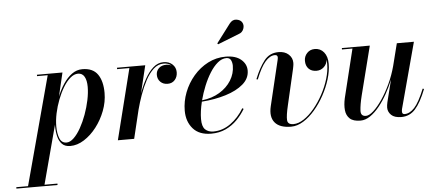

<svg xmlns="http://www.w3.org/2000/svg" viewBox="-166 -835 2782 1221"><g transform="rotate(-5 1225.0 -224.5)"><path d="M171.5 -124Q171.5 -129 172 -134.5L72 241H154.5V250H-108V241H-33L153 -451H85V-460H248L212.5 -309.5Q229.5 -352.5 253.8 -389Q278 -425.5 308.5 -447.8Q339 -470 375 -470Q442.5 -470 473 -426.5Q503.5 -383 503.5 -307.5Q503.5 -250 482 -193.8Q460.5 -137.5 425 -91.5Q389.5 -45.5 345.8 -17.8Q302 10 257.5 10Q223.5 10 205 -8.8Q186.5 -27.5 179 -58Q171.5 -88.5 171.5 -124ZM179 -123Q179 -75.5 191.8 -44.8Q204.5 -14 235.5 -14Q258.5 -14 282 -36.8Q305.5 -59.5 326.8 -97.2Q348 -135 364.5 -180.2Q381 -225.5 390.5 -271.2Q400 -317 400 -355Q400 -396.5 386.5 -420.2Q373 -444 345.5 -444Q320.5 -444 296.2 -423.2Q272 -402.5 251 -367.8Q230 -333 213.8 -290.8Q197.5 -248.5 188.2 -204.8Q179 -161 179 -123Z M674.5 -451H596V-460H776.5L734 -284Q751.5 -332.5 774.8 -374.8Q798 -417 827.5 -443.2Q857 -469.5 893 -469.5Q928.5 -469.5 950.2 -449.2Q972 -429 972 -398.5Q972 -369.5 954.8 -349.8Q937.5 -330 908.5 -330Q880.5 -330 862.5 -347.5Q844.5 -365 844.5 -392.5Q844.5 -418 862.2 -434.8Q880 -451.5 909 -451.5Q928.5 -451.5 943.5 -443Q924.5 -460.5 893 -460.5Q858 -460.5 829.2 -434.2Q800.5 -408 778 -365.8Q755.5 -323.5 738.2 -275Q721 -226.5 709.5 -182.5L665.5 0H561.5Z M1386 -606 1250 -552.5 1245 -558.5 1334.5 -677Q1353.5 -702 1378.8 -698.5Q1404 -695 1414.5 -678.5Q1426 -660 1417.8 -636.8Q1409.5 -613.5 1386 -606ZM1100 -88Q1100 -39.5 1120 -21Q1140 -2.5 1171.5 -2.5Q1230.5 -2.5 1281.5 -39Q1332.5 -75.5 1367.5 -134L1375.5 -129Q1354 -92.5 1323 -60.8Q1292 -29 1250.5 -9.5Q1209 10 1157 10Q1080.5 10 1041 -35.2Q1001.5 -80.5 1001.5 -150Q1001.5 -209.5 1023.5 -266.5Q1045.5 -323.5 1085 -369.5Q1124.5 -415.5 1177 -442.8Q1229.5 -470 1290.5 -470Q1353 -470 1387.8 -441Q1422.5 -412 1422.5 -370Q1422.5 -319.5 1380.2 -283.2Q1338 -247 1268.2 -225.5Q1198.5 -204 1115 -198Q1100 -136 1100 -88ZM1294 -460.5Q1265.5 -460.5 1238.8 -438.2Q1212 -416 1188.8 -379Q1165.5 -342 1147.2 -297Q1129 -252 1117 -206.5Q1180.5 -213.5 1228.8 -242.5Q1277 -271.5 1304 -315Q1331 -358.5 1331 -408.5Q1331 -428.5 1323 -444.5Q1315 -460.5 1294 -460.5Z M1658 -127.5Q1642.5 -62 1644.5 -33.5Q1646.5 -5 1683 -5Q1715 -5 1749.5 -27.8Q1784 -50.5 1816.2 -89.2Q1848.5 -128 1874.2 -175.5Q1900 -223 1915 -273Q1930 -323 1930 -368Q1930 -382.5 1927.5 -395Q1926.5 -367.5 1906.5 -348.8Q1886.5 -330 1859 -330Q1827 -330 1808.8 -348.8Q1790.5 -367.5 1790.5 -399.5Q1790.5 -428 1809.8 -448.5Q1829 -469 1859 -469Q1895 -469 1917.2 -441.8Q1939.5 -414.5 1939.5 -368Q1939.5 -322 1923.8 -270.2Q1908 -218.5 1881 -169Q1854 -119.5 1819.2 -79Q1784.5 -38.5 1745.2 -14.2Q1706 10 1667 10Q1594.5 10 1563.8 -26.8Q1533 -63.5 1549 -131L1617.5 -417.5Q1618.5 -422 1619.5 -427.2Q1620.5 -432.5 1620.5 -436.5Q1620.5 -452.5 1603 -452.5Q1571.5 -452.5 1541.5 -418Q1511.5 -383.5 1481.5 -307.5L1473 -310Q1501 -380.5 1535.5 -425Q1570 -469.5 1627.5 -469.5Q1668 -469.5 1692 -447.5Q1716 -425.5 1716 -394Q1716 -383.5 1714 -372.8Q1712 -362 1710.5 -354.5Z M2210 -460 2131 -148.5Q2116.5 -89.5 2114.8 -53.2Q2113 -17 2147 -17Q2167.5 -17 2195 -41.8Q2222.5 -66.5 2251.5 -109Q2280.5 -151.5 2305.8 -205.5Q2331 -259.5 2346.5 -317.5L2382.5 -460H2491.5L2379 -41Q2377 -33 2377 -23.5Q2377 -7 2393 -7Q2425.5 -7 2456 -39.8Q2486.5 -72.5 2521 -158L2529.5 -155.5Q2496 -70 2460 -30Q2424 10 2371 10Q2327 10 2306.2 -10.2Q2285.5 -30.5 2285.5 -57Q2285.5 -71.5 2290 -91.5L2325.5 -233Q2307.5 -188.5 2283.5 -145.2Q2259.5 -102 2231.2 -67Q2203 -32 2172.2 -11Q2141.5 10 2110 10Q2064 10 2042 -10.2Q2020 -30.5 2016.5 -64.5Q2013 -98.5 2022.5 -141L2098.5 -451H2031.5V-460Z"/></g></svg>

Font: Bodoni* 24pt Medium
Style: Italic
Weight: 500
Italic angle: -13°
Version: Version 2.3